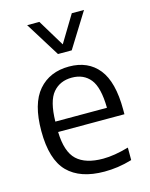

<svg xmlns="http://www.w3.org/2000/svg" viewBox="-122 -885 758 972"><g transform="rotate(-15 257.5 -399.0)"><path d="M304 9.5Q177 9.5 112 -56.2Q47 -122 47 -271.5Q47 -414.5 106 -482.8Q165 -551 266.5 -551Q366 -551 420.8 -482.8Q475.5 -414.5 475.5 -269.5V-245H128Q131 -140.5 176.5 -98Q222 -55.5 313.5 -55.5Q372.5 -55.5 448.5 -77.5V-12Q409.5 -0.5 374.2 4.5Q339 9.5 304 9.5ZM265.5 -493Q203.5 -493 166.8 -450Q130 -407 128 -299.5H398.5Q397 -406.5 362.2 -449.8Q327.5 -493 265.5 -493ZM229.5 -626.5 116.5 -808H180.5L265.5 -667.5L350.5 -808H414.5L301.5 -626.5Z"/></g></svg>

Font: Encode Sans
Style: Regular
Weight: 400
Designer: Multiple Designers
Foundry: Impallari Type
Version: Version 3.002; ttfautohint (v1.8.3) -l 8 -r 50 -G 200 -x 14 